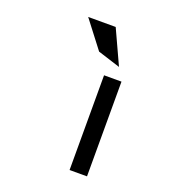

<svg xmlns="http://www.w3.org/2000/svg" viewBox="-125 -765 765 859"><g transform="rotate(20 257.5 -336.0)"><path d="M279 -672H148L247 -543L354 -509ZM387 -451H304V0H387Z"/></g></svg>

Font: Charger Monospace
Style: Regular
Weight: 400
Designer: Jasper
Foundry: Cannot Into Space Fonts
Version: Version 0.980